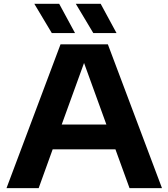

<svg xmlns="http://www.w3.org/2000/svg" viewBox="-20 -968 867 988"><path d="M13.5 0 291.5 -740H535L813.5 0H646.5L574 -199.5H251L179 0ZM297.5 -327H527.5L412.5 -644ZM460 -798 370 -948.5H498L579.5 -798ZM246.5 -798 156.5 -948.5H284.5L366 -798Z"/></svg>

Font: Encode Sans Expanded
Style: Bold
Weight: 700
Width: 7
Designer: Multiple Designers
Foundry: Impallari Type
Version: Version 3.000; ttfautohint (v1.8.3) -l 8 -r 50 -G 200 -x 14 